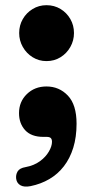

<svg xmlns="http://www.w3.org/2000/svg" viewBox="-20 -511 354 729"><path d="M156.5 -279Q127.7 -279 104 -293.7Q80.4 -308.3 66.6 -332.7Q52.8 -357.1 52.8 -385.5Q52.8 -414.9 66.6 -438.7Q80.4 -462.6 104 -476.9Q127.7 -491.3 156.5 -491.3Q186.2 -491.3 209.8 -476.9Q233.4 -462.6 247.1 -438.7Q260.9 -414.9 260.9 -385.5Q260.9 -357.1 247.1 -332.7Q233.4 -308.3 209.8 -293.7Q186.2 -279 156.5 -279ZM144.6 8.7Q98.7 8.7 75.4 -16.8Q52.2 -42.4 52.2 -81.5Q52.2 -124.7 81.9 -153.7Q111.7 -182.7 156.4 -182.7Q204.8 -182.7 237.7 -148Q270.7 -113.4 270.7 -41.3Q270.7 9.5 258.2 49.9Q245.7 90.3 222.6 120.2Q199.5 150.1 167.4 168.9Q135.3 187.7 96.2 195.7Q71.9 200.5 57.8 192.6Q43.8 184.7 41.4 167.9Q39.4 152.8 46.8 140Q54.2 127.3 77.3 123.4Q108.9 117.6 131.3 101.3Q153.7 85 165.5 64.5Q177.4 44.1 177.4 27.4Q177.4 18.1 173 13.4Q168.6 8.7 157 8.7Z"/></svg>

Font: Fraunces SuperSoft
Style: Regular
Weight: 900
Version: Version 1.000;[b76b70a41]